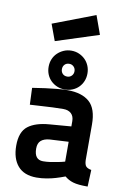

<svg xmlns="http://www.w3.org/2000/svg" viewBox="-104 -1023 733 1096"><g transform="rotate(10 263.0 -475.5)"><path d="M447 -136Q448 -110 457 -100Q466 -90 488 -86L484 11Q455 11 434.5 9Q414 7 399 2.5Q384 -2 372.5 -8.5Q361 -15 350 -24Q324 -14 297 -6Q274 1 245 6Q216 11 187 11Q115 11 78.5 -31.5Q42 -74 42 -149Q42 -229 85 -262Q128 -295 209 -301L333 -311V-341Q333 -370 316.5 -385.5Q300 -401 271 -401Q243 -401 209.5 -399.5Q176 -398 147 -396Q113 -394 78 -392L74 -489Q111 -495 148 -500Q179 -504 214 -507.5Q249 -511 277 -511Q359 -511 403 -472.5Q447 -434 447 -342ZM223 -216Q191 -213 174 -198Q157 -183 157 -152Q157 -87 208 -87Q228 -87 249.5 -90Q271 -93 290 -97Q312 -101 333 -107V-222ZM146 -624Q146 -648 154.5 -668.5Q163 -689 178.5 -704Q194 -719 214.5 -728Q235 -737 259 -737Q283 -737 303.5 -728Q324 -719 339 -704Q354 -689 362.5 -668.5Q371 -648 371 -624Q371 -600 362.5 -579.5Q354 -559 339 -544Q324 -529 303.5 -520.5Q283 -512 259 -512Q235 -512 214.5 -520.5Q194 -529 178.5 -544Q163 -559 154.5 -579.5Q146 -600 146 -624ZM223 -624Q223 -608 233 -597.5Q243 -587 260 -587Q275 -587 285.5 -597.5Q296 -608 296 -624Q296 -640 285.5 -650.5Q275 -661 260 -661Q243 -661 233 -650.5Q223 -640 223 -624ZM364 -962 403 -854 155 -774 120 -869Z"/></g></svg>

Font: Panefresco 800wt
Style: Regular
Weight: 800
Designer: Campivisivi
Foundry: Campivisivi & Chank Co
Version: Version 1.001